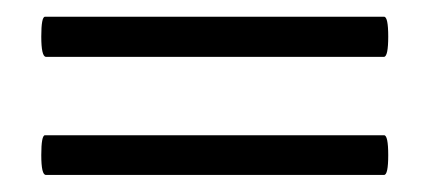

<svg xmlns="http://www.w3.org/2000/svg" viewBox="-20 -303 508 227"><path d="M34.2 -96.2Q28.8 -96.2 28.8 -119.6Q28.8 -143.1 33.2 -143.1H434.1Q439 -143.1 439 -119.6Q439 -96.2 434.1 -96.2ZM34.2 -235.8Q28.8 -236.3 28.8 -259.8Q28.8 -283.2 33.2 -283.2H434.1Q439 -283.2 439 -259.8Q439 -236.3 434.1 -235.8Z"/></svg>

Font: Cormorant-Bold
Style: Bold
Weight: 700
Designer: Christian Thalmann (Catharsis Fonts)
Version: Version 3.000